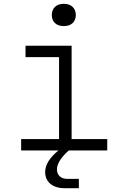

<svg xmlns="http://www.w3.org/2000/svg" viewBox="-20 -790 640 1008"><path d="M315 -653C354 -653 378 -675 378 -711C378 -747 354 -770 315 -770C276 -770 252 -747 252 -711C252 -675 276 -653 315 -653ZM91 0H287C240 37 217 77 217 113C217 165 256 198 319 198H394V149H332C299 149 279 129 279 99C279 71 300 36 341 0H543V-60H356V-550H114V-490H290V-60H91Z"/></svg>

Font: JetBrains Mono ExtraLight
Style: Regular
Weight: 240
Monospace: yes
Designer: Philipp Nurullin, Konstantin Bulenkov
Foundry: JetBrains
Version: Version 2.305